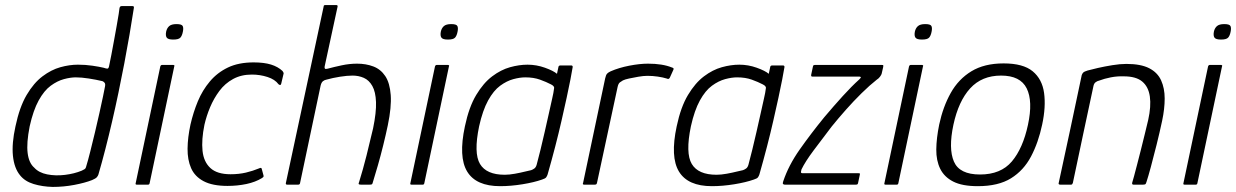

<svg xmlns="http://www.w3.org/2000/svg" viewBox="-20 -728 4873 757"><path d="M41 -230Q57 -306 85 -353.5Q113 -401 147.5 -427Q182 -453 218 -463Q254 -473 287 -473Q317 -473 344 -469Q371 -465 388 -461Q400 -457 404 -457.5Q408 -458 410 -467Q414 -485 419 -511.5Q424 -538 429.5 -568Q435 -598 440 -626Q445 -654 448 -673Q451 -692 451 -695Q452 -701 454.5 -702.5Q457 -704 460 -704H502Q505 -704 506.5 -703Q508 -702 508 -698Q500 -646 490.5 -590.5Q481 -535 470 -477.5Q459 -420 447 -362.5Q435 -305 422 -249Q409 -193 395.5 -140.5Q382 -88 368 -40Q366 -34 361.5 -29Q357 -24 343 -18Q315 -7 273 1Q231 9 188 9Q147 8 112.5 -2.5Q78 -13 59 -37Q36 -65 31 -113.5Q26 -162 41 -230ZM97 -230Q84 -164 89 -124.5Q94 -85 115 -67Q133 -47 166 -40.5Q199 -34 236 -38.5Q273 -43 302 -55Q309 -58 313.5 -61Q318 -64 319 -69Q327 -95 336 -131Q345 -167 354.5 -206.5Q364 -246 372 -282.5Q380 -319 386 -347Q392 -375 394 -387Q396 -397 392.5 -401.5Q389 -406 384 -408Q359 -414 330 -418.5Q301 -423 279 -423Q258 -423 232 -416Q206 -409 180 -390Q154 -371 132.5 -332Q111 -293 97 -230Z M701 -603Q698 -587 691 -579.5Q684 -572 663 -572Q643 -572 637.5 -579.5Q632 -587 635 -603Q638 -617 647 -625Q656 -633 676 -633Q697 -633 700.5 -625Q704 -617 701 -603ZM570 -6Q569 0 564 0H519Q513 0 515 -6L612 -466Q614 -472 619 -472H664Q665 -472 667 -470.5Q669 -469 667 -466Z M877 5Q818 5 783 -13.5Q748 -32 733.5 -65Q719 -98 719.5 -142Q720 -186 731 -237Q742 -285 760 -328.5Q778 -372 807.5 -407Q837 -442 879 -462Q921 -482 980 -482Q1021 -482 1048.5 -473.5Q1076 -465 1094 -448Q1097 -443 1098 -441Q1099 -439 1097 -433L1089 -399Q1088 -393 1084.5 -393Q1081 -393 1078 -396Q1064 -415 1034.5 -424.5Q1005 -434 973 -434Q931 -434 899 -416.5Q867 -399 845 -369.5Q823 -340 808.5 -305.5Q794 -271 786 -236Q774 -177 778.5 -133.5Q783 -90 809.5 -65.5Q836 -41 889 -41Q922 -41 949.5 -47.5Q977 -54 1001 -64Q1011 -69 1012 -62L1019 -36Q1020 -32 1018 -30Q1016 -28 1013 -26Q987 -10 951.5 -2.5Q916 5 877 5Z M1107 -6Q1144 -180 1181.5 -354Q1219 -528 1256 -702Q1256 -708 1262 -708Q1273 -708 1284 -708Q1295 -708 1306 -708Q1312 -708 1311 -702Q1298 -643 1285.5 -584Q1273 -525 1260 -466Q1259 -460 1261 -457.5Q1263 -455 1271 -457Q1297 -464 1327.5 -470.5Q1358 -477 1388 -477Q1423 -477 1452 -466Q1481 -455 1499 -428Q1517 -401 1520.5 -353.5Q1524 -306 1509 -234Q1501 -196 1491 -155.5Q1481 -115 1470 -76.5Q1459 -38 1449 -6Q1448 -2 1445.5 -1Q1443 0 1437 0Q1428 0 1419.5 0Q1411 0 1403 0Q1396 0 1394.5 -2Q1393 -4 1396 -11Q1411 -59 1425 -114.5Q1439 -170 1451 -222Q1464 -285 1462.5 -325.5Q1461 -366 1448 -389Q1435 -412 1414.5 -421Q1394 -430 1370 -430Q1349 -430 1320.5 -425.5Q1292 -421 1267 -414Q1260 -413 1253.5 -408Q1247 -403 1244 -390L1163 -6Q1162 0 1156 0H1112Q1106 0 1107 -6Z M1784 -603Q1781 -587 1774 -579.5Q1767 -572 1746 -572Q1726 -572 1720.5 -579.5Q1715 -587 1718 -603Q1721 -617 1730 -625Q1739 -633 1759 -633Q1780 -633 1783.5 -625Q1787 -617 1784 -603ZM1653 -6Q1652 0 1647 0H1602Q1596 0 1598 -6L1695 -466Q1697 -472 1702 -472H1747Q1748 -472 1750 -470.5Q1752 -469 1750 -466Z M1952 6Q1857 6 1822 -51.5Q1787 -109 1813 -230Q1829 -306 1857.5 -353.5Q1886 -401 1920.5 -427Q1955 -453 1991 -463Q2027 -473 2060 -473Q2095 -473 2128.5 -461Q2162 -449 2176 -437L2182 -465Q2183 -468 2185 -469Q2187 -470 2189 -470H2232Q2238 -470 2238 -464Q2235 -446 2229 -414.5Q2223 -383 2214 -342Q2205 -301 2194 -252.5Q2183 -204 2169 -150Q2155 -96 2139 -40Q2137 -34 2133.5 -29Q2130 -24 2117 -20Q2086 -9 2040 -1.5Q1994 6 1952 6ZM1970 -39Q1988 -39 2010 -43Q2032 -47 2050 -51.5Q2068 -56 2074 -57Q2080 -59 2086.5 -63.5Q2093 -68 2096 -79Q2103 -104 2111 -137.5Q2119 -171 2127.5 -207.5Q2136 -244 2143.5 -278.5Q2151 -313 2157 -339Q2163 -365 2164 -376Q2166 -382 2163.5 -386.5Q2161 -391 2153 -395Q2134 -405 2109 -414Q2084 -423 2051 -423Q2030 -423 2004 -416Q1978 -409 1952 -390Q1926 -371 1904.5 -332Q1883 -293 1869 -230Q1847 -124 1872.5 -81.5Q1898 -39 1970 -39Z M2535 -477Q2592 -477 2629 -462Q2633 -461 2635 -459Q2637 -457 2635 -453L2621 -422Q2619 -418 2616 -417Q2613 -416 2610 -418Q2594 -423 2573.5 -426Q2553 -429 2533 -429Q2517 -429 2497 -425.5Q2477 -422 2460.5 -418.5Q2444 -415 2436 -411Q2431 -408 2424.5 -403.5Q2418 -399 2415 -385L2334 -8Q2333 -3 2331 -1.5Q2329 0 2325 0H2283Q2280 0 2278.5 -1.5Q2277 -3 2279 -7L2366 -419Q2369 -433 2374 -438Q2379 -443 2388 -447Q2420 -461 2461 -469Q2502 -477 2535 -477Z M2787 6Q2692 6 2657 -51.5Q2622 -109 2648 -230Q2664 -306 2692.5 -353.5Q2721 -401 2755.5 -427Q2790 -453 2826 -463Q2862 -473 2895 -473Q2930 -473 2963.5 -461Q2997 -449 3011 -437L3017 -465Q3018 -468 3020 -469Q3022 -470 3024 -470H3067Q3073 -470 3073 -464Q3070 -446 3064 -414.5Q3058 -383 3049 -342Q3040 -301 3029 -252.5Q3018 -204 3004 -150Q2990 -96 2974 -40Q2972 -34 2968.5 -29Q2965 -24 2952 -20Q2921 -9 2875 -1.5Q2829 6 2787 6ZM2805 -39Q2823 -39 2845 -43Q2867 -47 2885 -51.5Q2903 -56 2909 -57Q2915 -59 2921.5 -63.5Q2928 -68 2931 -79Q2938 -104 2946 -137.5Q2954 -171 2962.5 -207.5Q2971 -244 2978.5 -278.5Q2986 -313 2992 -339Q2998 -365 2999 -376Q3001 -382 2998.5 -386.5Q2996 -391 2988 -395Q2969 -405 2944 -414Q2919 -423 2886 -423Q2865 -423 2839 -416Q2813 -409 2787 -390Q2761 -371 2739.5 -332Q2718 -293 2704 -230Q2682 -124 2707.5 -81.5Q2733 -39 2805 -39Z M3068 -13Q3089 -76 3133 -138.5Q3177 -201 3230 -266Q3268 -311 3303 -349.5Q3338 -388 3368 -415Q3373 -420 3374 -422.5Q3375 -425 3369 -426H3183Q3180 -426 3179 -427.5Q3178 -429 3178 -432L3185 -465Q3186 -470 3188 -471Q3190 -472 3193 -472H3456Q3462 -472 3462.5 -470.5Q3463 -469 3462 -463L3456 -437Q3455 -433 3449.5 -425.5Q3444 -418 3437 -414Q3409 -392 3377 -360.5Q3345 -329 3314.5 -294.5Q3284 -260 3259 -229Q3220 -178 3187.5 -134.5Q3155 -91 3140 -60Q3139 -56 3138 -50.5Q3137 -45 3145 -45H3365Q3369 -45 3370 -44Q3371 -43 3370 -39L3363 -6Q3362 -2 3360 -1Q3358 0 3354 0H3074Q3070 0 3067.5 -2.5Q3065 -5 3068 -13Z M3653 -603Q3650 -587 3643 -579.5Q3636 -572 3615 -572Q3595 -572 3589.5 -579.5Q3584 -587 3587 -603Q3590 -617 3599 -625Q3608 -633 3628 -633Q3649 -633 3652.5 -625Q3656 -617 3653 -603ZM3522 -6Q3521 0 3516 0H3471Q3465 0 3467 -6L3564 -466Q3566 -472 3571 -472H3616Q3617 -472 3619 -470.5Q3621 -469 3619 -466Z M3835 6Q3774 6 3738.5 -12Q3703 -30 3687 -62.5Q3671 -95 3671.5 -139Q3672 -183 3683 -237Q3698 -307 3728.5 -361.5Q3759 -416 3810 -447Q3861 -478 3937 -478Q4014 -478 4051.5 -447Q4089 -416 4096.5 -361.5Q4104 -307 4089 -237Q4074 -166 4045 -111Q4016 -56 3966 -25Q3916 6 3835 6ZM3844 -40Q3926 -40 3969.5 -91.5Q4013 -143 4033 -236Q4053 -329 4028 -379.5Q4003 -430 3927 -430Q3851 -430 3805 -379.5Q3759 -329 3739 -236Q3719 -142 3741 -91Q3763 -40 3844 -40Z M4160 0Q4157 0 4155 -1.5Q4153 -3 4154 -6Q4177 -113 4200 -219.5Q4223 -326 4245 -432Q4247 -438 4251 -442Q4255 -446 4268 -450Q4282 -454 4308.5 -460Q4335 -466 4365.5 -471Q4396 -476 4421 -476Q4478 -476 4511 -459Q4544 -442 4558 -411Q4572 -380 4572 -339.5Q4572 -299 4562 -252Q4552 -205 4540 -157Q4528 -109 4517.5 -70Q4507 -31 4500 -10Q4498 -3 4495.5 -1.5Q4493 0 4486 0H4449Q4442 0 4444 -8Q4446 -14 4451 -32.5Q4456 -51 4463 -78Q4470 -105 4478 -136.5Q4486 -168 4493.5 -199Q4501 -230 4507 -255Q4519 -309 4513.5 -347.5Q4508 -386 4483.5 -406.5Q4459 -427 4411 -427Q4385 -428 4359.5 -423Q4334 -418 4313 -410Q4307 -409 4300 -404Q4293 -399 4291 -388Q4271 -294 4250.5 -198.5Q4230 -103 4210 -7Q4209 -4 4207.5 -2Q4206 0 4203 0Z M4832 -603Q4829 -587 4822 -579.5Q4815 -572 4794 -572Q4774 -572 4768.5 -579.5Q4763 -587 4766 -603Q4769 -617 4778 -625Q4787 -633 4807 -633Q4828 -633 4831.5 -625Q4835 -617 4832 -603ZM4701 -6Q4700 0 4695 0H4650Q4644 0 4646 -6L4743 -466Q4745 -472 4750 -472H4795Q4796 -472 4798 -470.5Q4800 -469 4798 -466Z"/></svg>

Font: Glory Thin Light
Style: Italic
Weight: 300
Italic angle: -12°
Version: Version 1.011